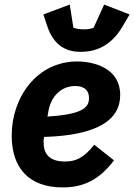

<svg xmlns="http://www.w3.org/2000/svg" viewBox="-20 -805 585 837"><path d="M332 -579C412 -579 471 -616 515 -691L545 -742L434 -785L388 -684C380 -680 363 -677 345 -677C329 -677 310 -680 300 -684L284 -785L169 -742L186 -691C213 -611 263 -579 332 -579ZM253 12C343 12 412 -20 477 -106L391 -174C344 -115 309 -101 263 -101C194 -101 170 -135 170 -185C170 -190 170 -196 172 -208C407 -215 504 -283 504 -391C504 -505 395 -537 316 -537C142 -537 31 -382 31 -214C31 -75 104 12 253 12ZM308 -430C333 -430 368 -422 368 -377C368 -335 337 -306 187 -297L191 -320C203 -388 249 -430 308 -430Z"/></svg>

Font: LVC Sans
Style: Bold Italic
Weight: 700
Italic angle: -11.31°
Designer: Mike Abbink, Paul van der Laan, Pieter van Rosmalen
Foundry: Bold Monday
Version: Version 3.0